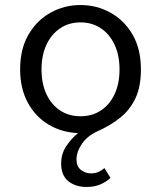

<svg xmlns="http://www.w3.org/2000/svg" viewBox="-20 -518 640 763"><path d="M324 225Q280 225 251.5 202Q223 179 223 132Q223 93 243.5 62.5Q264 32 290 11Q224 8 172 -23.5Q120 -55 90 -111Q60 -167 60 -242Q60 -324 93.5 -381Q127 -438 181.5 -468Q236 -498 300 -498Q364 -498 418.5 -468Q473 -438 506.5 -381Q540 -324 540 -242Q540 -174 518.5 -128Q497 -82 458.5 -51Q420 -20 369 3Q328 21 306 53Q284 85 284 116Q284 144 302 157.5Q320 171 341 171Q360 171 373 164.5Q386 158 395 150L419 189Q402 205 378.5 215Q355 225 324 225ZM300 -56Q346 -56 381 -79Q416 -102 435.5 -144Q455 -186 455 -242Q455 -298 435.5 -340Q416 -382 381 -405.5Q346 -429 300 -429Q254 -429 219 -405.5Q184 -382 164.5 -340Q145 -298 145 -242Q145 -186 164.5 -144Q184 -102 219 -79Q254 -56 300 -56Z"/></svg>

Font: Source Code Variable
Style: Regular
Weight: 400
Monospace: yes
Designer: Paul D. Hunt, Teo Tuominen
Foundry: Adobe Systems Incorporated
Version: Version 1.010;hotconv 1.0.106;makeotfexe 2.5.65593